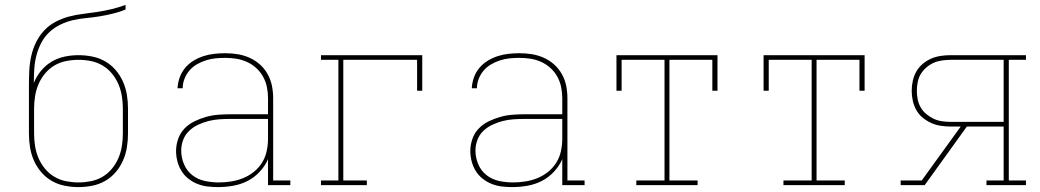

<svg xmlns="http://www.w3.org/2000/svg" viewBox="-20 -755 4240 783"><path d="M300 8Q272 8 244 2.5Q216 -3 191.5 -17Q167 -31 148.5 -52.5Q130 -74 118.5 -100Q107 -126 102.5 -154Q98 -182 98 -210V-312Q98 -336 98 -360.5Q98 -385 98 -409Q98 -439 99.5 -468.5Q101 -498 107.5 -527Q114 -556 127 -582.5Q140 -609 160 -630.5Q180 -652 206.5 -666Q233 -680 261.5 -687.5Q290 -695 319.5 -698.5Q349 -702 378 -706.5Q407 -711 436 -718Q465 -725 492 -735V-716Q467 -706 440.5 -699.5Q414 -693 387 -688.5Q360 -684 332.5 -681.5Q305 -679 278.5 -673Q252 -667 227 -655Q202 -643 182 -624.5Q162 -606 149 -581.5Q136 -557 129 -530.5Q122 -504 120 -476.5Q118 -449 118 -422Q118 -421 118 -420Q118 -419 118 -417Q129 -444 147.5 -466.5Q166 -489 190.5 -503.5Q215 -518 243 -524Q271 -530 300 -530Q328 -530 356 -524.5Q384 -519 408.5 -505Q433 -491 451.5 -469.5Q470 -448 481.5 -422Q493 -396 497.5 -368Q502 -340 502 -312V-210Q502 -182 497.5 -154Q493 -126 481.5 -100Q470 -74 451.5 -52.5Q433 -31 408.5 -17Q384 -3 356 2.5Q328 8 300 8ZM300 -11Q325 -11 350.5 -16Q376 -21 398 -34Q420 -47 436.5 -67Q453 -87 463 -110.5Q473 -134 477 -159.5Q481 -185 481 -210V-312Q481 -337 477 -362.5Q473 -388 463 -411.5Q453 -435 436.5 -455Q420 -475 398 -488Q376 -501 351 -506Q326 -511 300 -511Q275 -511 249.5 -506Q224 -501 202 -488Q180 -475 163.5 -455Q147 -435 137 -411.5Q127 -388 123 -362.5Q119 -337 119 -312V-210Q119 -185 123 -159.5Q127 -134 137 -110.5Q147 -87 163.5 -67Q180 -47 202 -34Q224 -21 249.5 -16Q275 -11 300 -11Z M869 8Q848 8 826.5 5.5Q805 3 785 -5Q765 -13 748 -26.5Q731 -40 720 -58Q709 -76 703.5 -97Q698 -118 698 -139Q698 -164 706.5 -188.5Q715 -213 732.5 -231Q750 -249 772.5 -260Q795 -271 819.5 -278Q844 -285 869 -287Q894 -289 919 -289H1073V-355Q1073 -377 1068.5 -399.5Q1064 -422 1053 -442Q1042 -462 1025 -477.5Q1008 -493 987 -502.5Q966 -512 943.5 -515.5Q921 -519 898 -519Q878 -519 858.5 -517Q839 -515 820 -509Q801 -503 783.5 -493Q766 -483 753 -468Q740 -453 732.5 -434Q725 -415 725 -395H704Q705 -417 712.5 -438.5Q720 -460 734.5 -477.5Q749 -495 768.5 -507Q788 -519 809.5 -526Q831 -533 853.5 -535.5Q876 -538 898 -538Q924 -538 949 -534Q974 -530 997.5 -519.5Q1021 -509 1040 -492Q1059 -475 1071.5 -452.5Q1084 -430 1089 -405Q1094 -380 1094 -355V-19H1164V0H1073V-106Q1061 -78 1039 -54.5Q1017 -31 989.5 -17Q962 -3 931 2.5Q900 8 869 8ZM872 -11Q897 -11 922.5 -15Q948 -19 971.5 -28.5Q995 -38 1015 -54Q1035 -70 1048.5 -91.5Q1062 -113 1067.5 -138.5Q1073 -164 1073 -189V-270H919Q897 -270 874.5 -268.5Q852 -267 830.5 -261.5Q809 -256 788.5 -246.5Q768 -237 751.5 -221.5Q735 -206 727 -184.5Q719 -163 719 -141Q719 -112 730.5 -85Q742 -58 764.5 -40.5Q787 -23 815.5 -17Q844 -11 872 -11Z M1289 0V-19H1360V-511H1289V-530H1702V-385H1681V-511H1380V-19H1476V0Z M2069 8Q2048 8 2026.5 5.5Q2005 3 1985 -5Q1965 -13 1948 -26.5Q1931 -40 1920 -58Q1909 -76 1903.5 -97Q1898 -118 1898 -139Q1898 -164 1906.5 -188.5Q1915 -213 1932.5 -231Q1950 -249 1972.5 -260Q1995 -271 2019.5 -278Q2044 -285 2069 -287Q2094 -289 2119 -289H2273V-355Q2273 -377 2268.5 -399.5Q2264 -422 2253 -442Q2242 -462 2225 -477.5Q2208 -493 2187 -502.5Q2166 -512 2143.5 -515.5Q2121 -519 2098 -519Q2078 -519 2058.5 -517Q2039 -515 2020 -509Q2001 -503 1983.5 -493Q1966 -483 1953 -468Q1940 -453 1932.5 -434Q1925 -415 1925 -395H1904Q1905 -417 1912.5 -438.5Q1920 -460 1934.5 -477.5Q1949 -495 1968.5 -507Q1988 -519 2009.5 -526Q2031 -533 2053.5 -535.5Q2076 -538 2098 -538Q2124 -538 2149 -534Q2174 -530 2197.5 -519.5Q2221 -509 2240 -492Q2259 -475 2271.5 -452.5Q2284 -430 2289 -405Q2294 -380 2294 -355V-19H2364V0H2273V-106Q2261 -78 2239 -54.5Q2217 -31 2189.5 -17Q2162 -3 2131 2.5Q2100 8 2069 8ZM2072 -11Q2097 -11 2122.5 -15Q2148 -19 2171.5 -28.5Q2195 -38 2215 -54Q2235 -70 2248.5 -91.5Q2262 -113 2267.5 -138.5Q2273 -164 2273 -189V-270H2119Q2097 -270 2074.5 -268.5Q2052 -267 2030.5 -261.5Q2009 -256 1988.5 -246.5Q1968 -237 1951.5 -221.5Q1935 -206 1927 -184.5Q1919 -163 1919 -141Q1919 -112 1930.5 -85Q1942 -58 1964.5 -40.5Q1987 -23 2015.5 -17Q2044 -11 2072 -11Z M2575 0V-19H2690V-511H2515V-385H2494V-530H2906V-385H2885V-511H2710V-19H2825V0Z M3175 0V-19H3290V-511H3115V-385H3094V-530H3506V-385H3485V-511H3310V-19H3425V0Z M3653 0V-19H3739L3898 -239H3857Q3837 -239 3816.5 -242Q3796 -245 3777.5 -253.5Q3759 -262 3743 -275Q3727 -288 3717 -306Q3707 -324 3702.5 -344Q3698 -364 3698 -385Q3698 -405 3702.5 -425.5Q3707 -446 3717 -463.5Q3727 -481 3743 -494.5Q3759 -508 3777.5 -516Q3796 -524 3816.5 -527Q3837 -530 3857 -530H4164V-511H4094V-19H4164V0H4003V-19H4073V-239H3923L3751 0ZM4073 -258V-511H3857Q3840 -511 3822 -508.5Q3804 -506 3788 -499Q3772 -492 3758 -480Q3744 -468 3735 -453Q3726 -438 3722.5 -420Q3719 -402 3719 -385Q3719 -367 3722.5 -349.5Q3726 -332 3735 -316.5Q3744 -301 3758 -289.5Q3772 -278 3788 -270.5Q3804 -263 3822 -260.5Q3840 -258 3857 -258Z"/></svg>

Font: Iosevka Slab Thin Extended
Style: Regular
Weight: 100
Width: 7
Monospace: yes
Designer: Belleve Invis
Foundry: Belleve Invis
Version: Version 11.1.1; ttfautohint (v1.8.3)